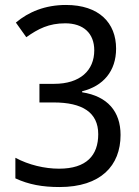

<svg xmlns="http://www.w3.org/2000/svg" viewBox="-20 -744 560 774"><path d="M448 -548C448 -652 379 -724 246 -724C162 -724 95 -696 44 -653L86 -594C134 -628 177 -650 243 -650C316 -650 360 -610 360 -541C360 -460 303 -406 198 -406H139V-331H196C312 -331 376 -291 376 -203C376 -118 329 -64 218 -64C160 -64 96 -79 42 -108V-25C96 0 151 10 220 10C386 10 466 -76 466 -200C466 -294 414 -356 311 -372V-376C396 -397 448 -457 448 -548Z"/></svg>

Font: Noto Sans Khmer UI SemiCondensed
Style: Regular
Weight: 400
Width: 4
Designer: Danh Hong and the Monotype Design Team
Foundry: Monotype Imaging Inc.
Version: Version 2.002